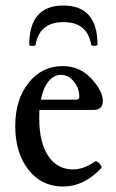

<svg xmlns="http://www.w3.org/2000/svg" viewBox="-20 -664 420 695"><path d="M85.9 -502Q85.9 -644 209 -644Q333 -644 333 -502Q333 -499.5 327.4 -498.5Q321.8 -497.6 316.2 -498.3Q310.5 -499 310.1 -502Q295.9 -584 210 -584Q123 -584 108.9 -502Q107.9 -498 96.9 -497.8Q85.9 -497.6 85.9 -502ZM208 11.2Q130.9 11.2 83 -49.6Q35.2 -110.4 35.2 -208Q35.2 -303.2 83.3 -364Q131.3 -424.8 207 -424.8Q275.4 -424.8 319.8 -369.1Q352.1 -330.6 352.1 -298.8Q352.1 -266.1 318.8 -266.1H123Q122.1 -256.3 122.1 -234.9Q122.1 -148.4 154.5 -99.6Q187 -50.8 244.1 -50.8Q283.2 -50.8 323.2 -79.1Q329.6 -83.5 340.1 -72Q350.6 -60.5 346.2 -55.2Q284.2 11.2 208 11.2ZM127.9 -303.2H254.9Q267.1 -303.2 267.1 -313Q267.1 -344.7 247.3 -368.9Q227.5 -393.1 201.2 -393.1Q174.8 -393.1 155.5 -369.4Q136.2 -345.7 127.9 -303.2Z"/></svg>

Font: Junicode SmCond Medium
Style: Regular
Weight: 500
Width: 4
Designer: Peter S. Baker
Version: Version 2.206